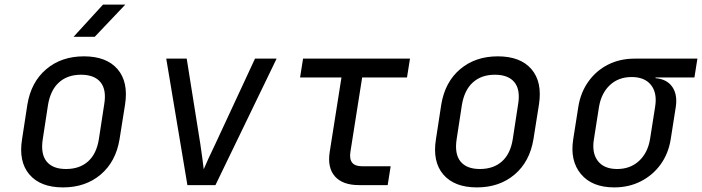

<svg xmlns="http://www.w3.org/2000/svg" viewBox="-20 -805 3053 835"><path d="M254 10Q156 10 108 -46Q60 -102 76 -200L99 -350Q115 -448 181 -504Q247 -560 345 -560Q443 -560 491 -504.5Q539 -449 524 -351L500 -200Q484 -102 418 -46Q352 10 254 10ZM267 -70Q326 -70 363 -103Q400 -136 410 -200L433 -350Q444 -414 417.5 -447Q391 -480 332 -480Q274 -480 237 -447Q200 -414 189 -350L166 -200Q156 -136 182.5 -103Q209 -70 267 -70ZM300 -645 428 -785H525L392 -645Z M795 0 703 -550H792L851 -180Q856 -147 860 -116.5Q864 -86 866 -69Q873 -86 887 -116.5Q901 -147 917 -180L1089 -550H1183L917 0Z M1541 0Q1470 0 1436.5 -38Q1403 -76 1414 -145L1465 -468H1285L1298 -550H1763L1750 -468H1555L1504 -145Q1494 -82 1554 -82H1679L1666 0Z M2054 10Q1956 10 1908 -46Q1860 -102 1876 -200L1899 -350Q1915 -448 1981 -504Q2047 -560 2145 -560Q2243 -560 2291 -504.5Q2339 -449 2324 -351L2300 -200Q2284 -102 2218 -46Q2152 10 2054 10ZM2067 -70Q2126 -70 2163 -103Q2200 -136 2210 -200L2233 -350Q2244 -414 2217.5 -447Q2191 -480 2132 -480Q2074 -480 2037 -447Q2000 -414 1989 -350L1966 -200Q1956 -136 1982.5 -103Q2009 -70 2067 -70Z M2651 10Q2555 10 2506.5 -48Q2458 -106 2473 -200L2495 -340Q2505 -403 2539 -450.5Q2573 -498 2624.5 -524Q2676 -550 2740 -550H3013L3000 -468H2831V-465Q2880 -461 2903.5 -427.5Q2927 -394 2919 -340L2897 -200Q2887 -137 2853 -90Q2819 -43 2767 -16.5Q2715 10 2651 10ZM2664 -70Q2721 -70 2759 -105Q2797 -140 2807 -200L2829 -340Q2839 -400 2811.5 -435Q2784 -470 2727 -470Q2670 -470 2632.5 -435Q2595 -400 2585 -340L2563 -200Q2553 -140 2580 -105Q2607 -70 2664 -70Z"/></svg>

Font: NKDuy Mono
Style: Italic
Weight: 400
Italic angle: -9°
Monospace: yes
Designer: NKDuy
Foundry: NKDuy
Version: Version 2.251; ttfautohint (v1.8.4.7-5d5b)